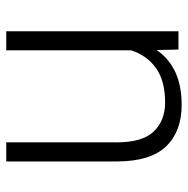

<svg xmlns="http://www.w3.org/2000/svg" viewBox="-14 -554 578 589"><g transform="rotate(-90 274.5 -259.0)"><path d="M417.5 0 416 -66.9Q363.3 9.8 248 9.8Q166.5 9.8 120.6 -37.8Q74.7 -85.4 74.2 -188V-528.3H132.8V-189.5Q132.8 -110.4 166.3 -75.7Q199.7 -41 254.9 -41Q321.3 -41 360.4 -68.8Q399.4 -96.7 415 -145V-528.3H473.6V0Z"/></g></svg>

Font: Mardoto Light
Style: Regular
Weight: 400
Designer: Christian Robertson, Vahan Hovhannisyan
Foundry: Google
Version: Version 1.000